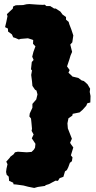

<svg xmlns="http://www.w3.org/2000/svg" viewBox="-20 -810 475 948"><path d="M423 -356 427 -336 426 -304 411 -300 406 -288 388 -268 373 -255 339 -248 337 -239 318 -226 313 -201 315 -176 324 -153 335 -125 326 -105 331 -97 342 -82 330 -43 338 -33 335 -14 325 -6 317 16 310 30 301 36 293 63 275 69 266 83 254 82 222 99 206 104 202 108 167 113 149 118 119 112 96 106 60 101 47 100 45 92 25 83 23 62 13 53 10 39 12 23 17 1 11 -12 28 -31 31 -36 47 -48 54 -58 68 -61 112 -58 136 -60 148 -72 153 -81 155 -100 137 -127 146 -146 136 -164 138 -174 135 -207 133 -225 125 -235 127 -250 140 -278V-297L159 -319L165 -344L160 -363L153 -367L140 -386L138 -409L134 -440L138 -462L133 -468L137 -504L146 -514L139 -530L145 -554L155 -581L143 -594L144 -612L140 -614L118 -621L82 -618L73 -615L57 -622L45 -626L39 -640L20 -654L19 -669L5 -676L11 -701L17 -730L14 -740L33 -758L43 -767L45 -778L58 -784L94 -785L111 -789L125 -790L168 -787L192 -786L201 -787L209 -780H228L247 -768H255L278 -753L289 -738L306 -726V-713L319 -702L322 -691L332 -665L342 -635L337 -601L327 -590L336 -554L328 -535L323 -518L311 -482L324 -464L318 -451L329 -441L338 -432L367 -425L383 -413L394 -410L412 -394L425 -372Z"/></svg>

Font: Winky Rough Black
Style: Regular
Weight: 900
Designer: Simon Atzbach
Foundry: typofactur
Version: Version 1.206; ttfautohint (v1.8.4.7-5d5b)